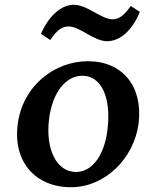

<svg xmlns="http://www.w3.org/2000/svg" viewBox="-20 -777 631 806"><path d="M279 9C418 9 543 -109 562 -261C580 -414 495 -520 349 -520C209 -520 74 -417 54 -253C35 -99 127 9 279 9ZM152 -635 191 -609C216 -646 237 -666 268 -666C316 -666 373 -604 430 -604C485 -604 536 -651 567 -727L529 -752C504 -716 482 -696 453 -696C405 -696 347 -757 290 -757C236 -757 184 -709 152 -635ZM186 -278C200 -388 255 -459 326 -459C406 -459 448 -367 431 -231C418 -125 367 -55 299 -55C219 -55 170 -148 186 -278Z"/></svg>

Font: TPK Tissa Web SemiBold
Style: Italic
Weight: 600
Italic angle: -7°
Designer: Jacques Le Bailly, Suppakit Chalermlarp | Katatrad Co.,Ltd.
Foundry: Jacques Le Bailly, Cadson Demak Co.,Ltd.
Version: Version 5.000;Glyphs 3.1.2 (3151)